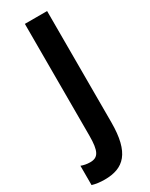

<svg xmlns="http://www.w3.org/2000/svg" viewBox="-293 -759 795 1017"><g transform="rotate(-30 104.0 -251.0)"><path d="M20 212C136 212 201 153 201 -33V-714H65V-31C65 64 48 94 -1 94C-22 94 -40 90 -56 84V202C-33 209 -7 212 20 212Z"/></g></svg>

Font: Noto Sans Devanagari ExtraCondensed
Style: Bold
Weight: 700
Width: 2
Designer: Jelle Bosma - Monotype Design Team
Foundry: Monotype Imaging Inc.
Version: Version 2.004